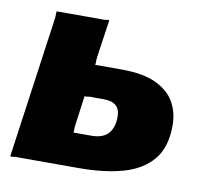

<svg xmlns="http://www.w3.org/2000/svg" viewBox="-65 -603 728 676"><g transform="rotate(10 299.0 -265.0)"><path d="M13 0 83 -499Q85 -513 84.5 -521.5Q84 -530 87 -530H242Q256 -529 264 -531Q272 -533 273 -530L254 -399Q252 -386 252.5 -377Q253 -368 250 -368H346Q424 -368 470 -346Q516 -324 536.5 -287.5Q557 -251 557 -205Q557 -127 520 -82.5Q483 -38 416 -19Q349 0 259 0H44Q31 -1 22.5 1Q14 3 13 0ZM216 -120H282Q322 -120 341.5 -141Q361 -162 361 -202Q361 -228 346.5 -241Q332 -254 303 -254H265Q252 -255 243.5 -253Q235 -251 234 -254L220 -151Q218 -138 218.5 -129Q219 -120 216 -120Z"/></g></svg>

Font: Libre Franklin Black
Style: Italic
Weight: 900
Italic angle: -8°
Designer: Pablo Impallari, Rodrigo Fuenzalida, Nhung Nguyen
Foundry: Impallari Type
Version: Version 3.000